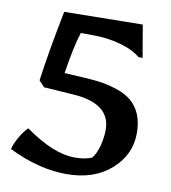

<svg xmlns="http://www.w3.org/2000/svg" viewBox="-81 -773 762 854"><g transform="rotate(10 300.5 -346.0)"><path d="M414 -213Q414 -332 244 -343L111 -352L86 -379Q103 -506 141 -698L495 -703L520 -557H501Q469 -585 409.5 -601.5Q350 -618 282 -618H230Q209 -554 190 -430Q302 -425 344.5 -419.5Q387 -414 428 -400.5Q469 -387 494 -366Q553 -318 553 -221.5Q553 -125 476.5 -57Q400 11 275 11Q150 11 14 -56Q18 -77 37 -110.5Q56 -144 74 -160Q202 -68 300 -68Q346 -68 376 -81Q394 -102 404 -140.5Q414 -179 414 -213Z"/></g></svg>

Font: Asul
Style: Bold
Weight: 700
Designer: Mariela Monsalve
Foundry: Mariela Monsalve
Version: Version 1.002